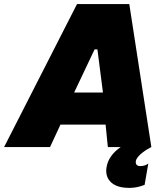

<svg xmlns="http://www.w3.org/2000/svg" viewBox="-76 -720 796 940"><path d="M-56 0H169L220 -110H441L452 0H515C478 25 452 59 446 97C435 155 472 194 537 199C565 202 596 199 632 185L650 81C638 90 622 94 607 93C593 92 587 82 589 69C594 39 650 7 665 0L557 -700H301ZM287 -267 387 -478H401L428 -267Z"/></svg>

Font: Fixel Display Black
Style: Italic
Weight: 900
Italic angle: -10°
Designer: AlfaBravo + MacPaw
Foundry: Kyrylo Tkachov, Marchela Mozhyna, Serhii Makarenko, Maria Weinstein, Zakhar Kryvoshyya
Version: Version 1.210;Glyphs 3.2 (3217)